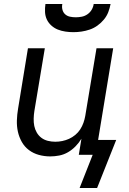

<svg xmlns="http://www.w3.org/2000/svg" viewBox="-20 -770 640 955"><path d="M345 -610Q325 -610 305 -613Q285 -616 267.5 -623Q250 -630 235.5 -643Q221 -656 213 -673Q205 -690 204 -710Q203 -730 206 -750H290Q287 -736 290.5 -722Q294 -708 304 -699Q314 -690 328 -687Q342 -684 357 -684Q372 -684 387 -687Q402 -690 415 -699Q428 -708 436 -721.5Q444 -735 446 -750H530Q526 -729 518.5 -709.5Q511 -690 497 -673Q483 -656 465 -643Q447 -630 426.5 -623Q406 -616 385.5 -613Q365 -610 345 -610ZM463 165H376L441 0H372L385 -80Q373 -60 356 -42.5Q339 -25 318.5 -13Q298 -1 275 3.5Q252 8 230 8Q201 8 173.5 0.5Q146 -7 124 -23.5Q102 -40 88.5 -64Q75 -88 69 -115Q63 -142 64 -171.5Q65 -201 70 -230L119 -530H203L151 -218Q148 -199 147.5 -180Q147 -161 150.5 -143.5Q154 -126 163 -110.5Q172 -95 186 -84.5Q200 -74 218 -69.5Q236 -65 255 -65Q272 -65 289.5 -68.5Q307 -72 323.5 -79.5Q340 -87 354.5 -99Q369 -111 379 -126.5Q389 -142 395 -159Q401 -176 404 -193L460 -530H543L468 -74H558Z"/></svg>

Font: Iosevka Curly Extended
Style: Italic
Weight: 400
Width: 7
Italic angle: -9°
Monospace: yes
Designer: Belleve Invis
Foundry: Belleve Invis
Version: Version 11.1.0; ttfautohint (v1.8.3)